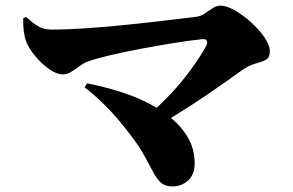

<svg xmlns="http://www.w3.org/2000/svg" viewBox="-20 -691 1040 682"><path d="M62.5 -626 72.3 -630.9Q99.6 -606.4 118.4 -596.2Q137.2 -585.9 162.6 -585.9Q219.2 -585.9 289.8 -590.8Q360.4 -595.7 432.9 -603.3Q505.4 -610.8 568.8 -618.4Q632.3 -626 674.3 -630.9Q692.4 -632.8 707 -642.8Q721.7 -652.8 735.1 -661.9Q748.5 -670.9 763.7 -670.9Q784.7 -670.9 814.2 -654.1Q843.8 -637.2 872.3 -611.3Q900.9 -585.4 919.7 -557.9Q938.5 -530.3 938.5 -508.8Q938.5 -485.8 923.8 -478.3Q909.2 -470.7 886 -464.6Q862.8 -458.5 837.4 -439.9Q788.6 -404.8 725.8 -361.6Q663.1 -318.4 587.4 -272Q625.5 -240.7 648.4 -200.7Q671.4 -160.6 671.4 -110.8Q671.4 -71.3 648.2 -50Q625 -28.8 591.3 -28.8Q566.9 -28.8 552.2 -41.7Q537.6 -54.7 524.7 -78.6Q511.7 -102.5 494.1 -135.5Q476.6 -168.5 446.3 -208Q395.5 -275.4 352.5 -317.4Q309.6 -359.4 280.3 -380.9L289.6 -395Q352.5 -382.8 417.5 -361.6Q482.4 -340.3 536.6 -308.1Q595.7 -362.8 640.1 -420.2Q684.6 -477.5 712.4 -527.8Q718.3 -539.1 714.4 -546.4Q710.4 -553.7 697.3 -551.8Q651.9 -546.9 595.2 -537.8Q538.6 -528.8 480.5 -517.8Q422.4 -506.8 372.3 -495.1Q322.3 -483.4 290.5 -472.2Q276.9 -466.8 262.7 -456.1Q248.5 -445.3 233.4 -436Q218.3 -426.8 202.6 -426.8Q181.2 -426.8 154.5 -445.6Q127.9 -464.4 105.5 -491.2Q83 -518.1 73.2 -543Q61 -575.7 62.5 -626Z"/></svg>

Font: Source Han Serif JP Heavy
Style: Regular
Weight: 900
Designer: Ryoko NISHIZUKA  (kana & ideographs); Frank Grießhammer (Latin, Greek & Cyrillic); Wenlong ZHANG  (bopomofo); Sandoll Co
Foundry: Adobe Systems Incorporated
Version: Version 1.001;PS 1.001;hotconv 16.6.54;makeotf.lib2.5.65590